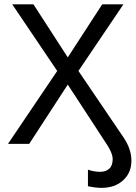

<svg xmlns="http://www.w3.org/2000/svg" viewBox="-20 -679 640 906"><path d="M600.1 79.6Q600.1 136.2 561 171.9Q522 207.5 459.5 207.5Q430.7 207.5 395 199.7V121.6Q423.3 131.8 453.1 131.8Q479 131.8 495.4 117.2Q511.7 102.5 511.7 71.8Q511.7 56.2 502.4 35.2Q493.2 14.2 467.8 -22.5L299.8 -279.8L117.7 0H17.6L250 -344.2L37.6 -658.7H137.7L299.8 -408.2L462.4 -658.7H562.5L350.1 -344.2L563 -30.3Q600.1 24.4 600.1 79.6Z"/></svg>

Font: Cousine
Style: Regular
Weight: 400
Monospace: yes
Designer: Steve Matteson
Foundry: Monotype Imaging Inc.
Version: Version 1.21